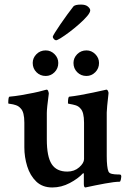

<svg xmlns="http://www.w3.org/2000/svg" viewBox="-20 -825 582 851"><path d="M211.9 5.9Q168 5.9 140.6 -20.5Q113.3 -46.9 100.6 -87.9Q87.9 -128.9 87.9 -171.9V-281.2Q87.9 -328.1 72.3 -343.8Q63.5 -354.5 50.3 -358.9Q37.1 -363.3 26.9 -364.3Q16.6 -365.2 16.6 -367.2Q16.6 -394.5 21.5 -396.5Q44.9 -398.4 74.2 -403.3Q103.5 -408.2 128.9 -413.6Q154.3 -418.9 164.1 -421.9Q171.9 -423.8 178.7 -425.8Q185.5 -427.7 186.5 -427.7Q191.4 -427.7 193.8 -420.9Q196.3 -414.1 196.3 -410.2Q187.5 -344.7 187.5 -324.2V-207Q187.5 -130.9 209 -97.7Q230.5 -64.5 278.3 -64.5Q309.6 -64.5 331.1 -83.5Q352.5 -102.5 352.5 -120.1V-281.2Q352.5 -328.1 336.9 -343.8Q328.1 -354.5 314.9 -358.4Q301.8 -362.3 291.5 -363.8Q281.2 -365.2 281.2 -367.2Q281.2 -395.5 287.1 -396.5Q305.7 -398.4 334 -403.3Q362.3 -408.2 392.1 -414.6Q421.9 -420.9 443.4 -425.8L451.2 -427.7Q456.1 -427.7 459 -420.9Q461.9 -414.1 460.9 -410.2Q457 -377 455.1 -356Q453.1 -335 453.1 -326.2V-132.8Q453.1 -108.4 455.1 -90.8Q457 -73.2 460.9 -64.5Q464.8 -56.6 476.6 -54.2Q488.3 -51.8 499.5 -51.8Q510.7 -51.8 513.7 -50.8Q517.6 -49.8 517.6 -42Q517.6 -38.1 515.6 -28.8Q513.7 -19.5 509.8 -19.5Q488.3 -19.5 445.8 -11.7Q403.3 -3.9 358.4 5.9Q351.6 5.9 351.6 -9.8V-52.7Q351.6 -57.6 348.6 -57.6Q326.2 -33.2 289.1 -13.7Q252 5.9 211.9 5.9ZM363.3 -488.3Q338.9 -488.3 322.3 -504.9Q305.7 -521.5 305.7 -545.9Q305.7 -568.4 322.3 -585Q338.9 -601.6 363.3 -601.6Q385.7 -601.6 402.3 -585Q418.9 -568.4 418.9 -545.9Q418.9 -521.5 402.3 -504.9Q385.7 -488.3 363.3 -488.3ZM182.6 -488.3Q158.2 -488.3 141.6 -504.9Q125 -521.5 125 -545.9Q125 -568.4 141.6 -585Q158.2 -601.6 182.6 -601.6Q205.1 -601.6 221.7 -585Q238.3 -568.4 238.3 -545.9Q238.3 -521.5 221.7 -504.9Q205.1 -488.3 182.6 -488.3ZM228.5 -646.5Q223.6 -646.5 218.8 -651.9Q213.9 -657.2 213.9 -662.1Q213.9 -665 223.6 -680.7Q233.4 -696.3 248 -717.8Q262.7 -739.3 278.3 -760.7Q293.9 -782.2 305.7 -796.9Q313.5 -804.7 338.9 -804.7Q359.4 -804.7 369.6 -795.9Q379.9 -787.1 379.9 -779.3Q379.9 -769.5 366.2 -753.4Q352.5 -737.3 331.5 -718.8Q310.5 -700.2 288.6 -683.6Q266.6 -667 250 -656.7Q233.4 -646.5 228.5 -646.5Z"/></svg>

Font: Crimson Text SemiBold
Style: Regular
Weight: 600
Designer: Sebastian Kosch
Foundry: Sebastian Kosch
Version: Version 1.100; ttfautohint (v1.8.4)